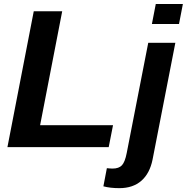

<svg xmlns="http://www.w3.org/2000/svg" viewBox="-20 -745 946 972"><path d="M552.2 -111.3 530.3 0H17.6L150.9 -688H294.9L183.1 -111.3ZM905.8 -724.6 886.2 -623.5H749L768.6 -724.6ZM584.5 207.5Q537.1 207.5 503.4 198.2L521 106.4Q527.8 106.9 535.2 107.7Q542.5 108.4 549.3 108.4Q582 108.4 597.4 91.6Q612.8 74.7 621.6 29.3L730.5 -528.3H867.7L752.4 62.5Q738.3 132.8 695.6 170.2Q652.8 207.5 584.5 207.5Z"/></svg>

Font: Arimo
Style: Italic
Weight: 400
Italic angle: -12°
Designer: Steve Matteson
Foundry: Monotype Imaging Inc.
Version: Version 1.33